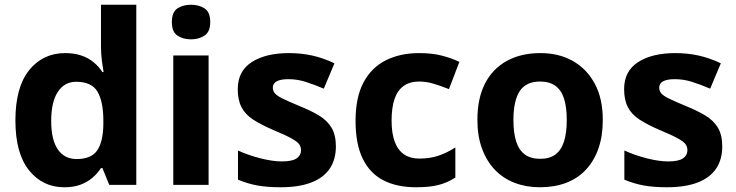

<svg xmlns="http://www.w3.org/2000/svg" viewBox="-20 -780 3105 810"><path d="M251 10Q160 10 102.5 -61.5Q45 -133 45 -272Q45 -412 103 -484Q161 -556 255 -556Q294 -556 324 -545.5Q354 -535 375.5 -517Q397 -499 412 -476H417Q414 -492 410 -522.5Q406 -553 406 -585V-760H555V0H441L412 -71H406Q392 -49 370.5 -30.5Q349 -12 320 -1Q291 10 251 10ZM303 -109Q365 -109 390 -145.5Q415 -182 416 -255V-271Q416 -351 391.5 -393Q367 -435 301 -435Q252 -435 224 -392.5Q196 -350 196 -270Q196 -190 224 -149.5Q252 -109 303 -109Z M860 -546V0H711V-546ZM786 -760Q819 -760 843 -744.5Q867 -729 867 -686.8Q867 -646 843 -630Q819 -614 786 -614Q751.7 -614 728.4 -630Q705 -646 705 -686.8Q705 -729 728.4 -744.5Q751.7 -760 786 -760Z M1397 -162Q1397 -107 1371 -68.5Q1345 -30 1293 -10Q1241 10 1164 10Q1107 10 1066 2.5Q1025 -5 984 -22V-145Q1028 -125 1079 -112Q1130 -99 1169 -99Q1213 -99 1231.5 -112Q1250 -125 1250 -146Q1250 -160 1242.5 -171Q1235 -182 1210 -196Q1185 -210 1132 -232Q1081 -254 1048 -275.5Q1015 -297 999 -327.5Q983 -358 983 -404Q983 -480 1042 -518Q1101 -556 1199 -556Q1250 -556 1296 -546Q1342 -536 1391 -513L1346 -406Q1306 -423 1270 -434.5Q1234 -446 1197 -446Q1164 -446 1147.5 -437Q1131 -428 1131 -410Q1131 -397 1139.5 -386.5Q1148 -376 1172.5 -364Q1197 -352 1245 -332Q1292 -313 1326 -292.5Q1360 -272 1378.5 -241.5Q1397 -211 1397 -162Z M1735 10Q1654 10 1597 -19.5Q1540 -49 1510 -111Q1480 -173 1480 -270Q1480 -370 1514 -433Q1548 -496 1608.5 -526Q1669 -556 1748 -556Q1804 -556 1845.5 -545Q1887 -534 1918 -519L1874 -404Q1839 -418 1808.5 -427Q1778 -436 1748 -436Q1709 -436 1683 -417.5Q1657 -399 1644.5 -362.5Q1632 -326 1632 -271Q1632 -217 1645.5 -181.5Q1659 -146 1685 -128.5Q1711 -111 1748 -111Q1795 -111 1831 -123.5Q1867 -136 1901 -158V-31Q1867 -9 1829.5 0.5Q1792 10 1735 10Z M2523 -274Q2523 -205.6 2504.5 -153.1Q2485.9 -100.5 2451.5 -63.7Q2417 -27 2368 -8.5Q2319 10 2257.4 10Q2200.2 10 2151.6 -8.5Q2103 -27 2068 -63.5Q2033 -100 2013.5 -153Q1994 -206 1994 -274.2Q1994 -364.7 2026 -427.3Q2058.1 -489.9 2117.9 -522.9Q2177.7 -556 2260 -556Q2337.4 -556 2396.2 -523Q2455 -490 2489 -427.3Q2523 -364.7 2523 -274ZM2146 -273.8Q2146 -220 2157.5 -183.5Q2169 -147 2194 -128.5Q2219 -110 2259 -110Q2299 -110 2323.5 -128.5Q2348 -147 2359.5 -183.5Q2371 -220 2371 -273.6Q2371 -328 2359.5 -364Q2348 -400 2323 -418Q2298.1 -436 2258.3 -436Q2199 -436 2172.5 -395.5Q2146 -355 2146 -273.8Z M3027 -162Q3027 -107 3001 -68.5Q2975 -30 2923 -10Q2871 10 2794 10Q2737 10 2696 2.5Q2655 -5 2614 -22V-145Q2658 -125 2709 -112Q2760 -99 2799 -99Q2843 -99 2861.5 -112Q2880 -125 2880 -146Q2880 -160 2872.5 -171Q2865 -182 2840 -196Q2815 -210 2762 -232Q2711 -254 2678 -275.5Q2645 -297 2629 -327.5Q2613 -358 2613 -404Q2613 -480 2672 -518Q2731 -556 2829 -556Q2880 -556 2926 -546Q2972 -536 3021 -513L2976 -406Q2936 -423 2900 -434.5Q2864 -446 2827 -446Q2794 -446 2777.5 -437Q2761 -428 2761 -410Q2761 -397 2769.5 -386.5Q2778 -376 2802.5 -364Q2827 -352 2875 -332Q2922 -313 2956 -292.5Q2990 -272 3008.5 -241.5Q3027 -211 3027 -162Z"/></svg>

Font: Noto Sans Tamil
Style: Regular
Weight: 400
Designer: Jelle Bosma - Monotype Design Team
Foundry: Monotype Imaging Inc.
Version: Version 2.003